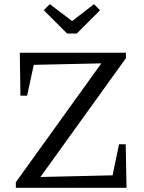

<svg xmlns="http://www.w3.org/2000/svg" viewBox="-20 -901 690 921"><path d="M56 0V-27L466 -597L142 -590L110 -442H78L75 -648H584V-622L174 -52L520 -60L551 -209H583L587 0ZM302 -740 190 -852 219 -881 326 -800 431 -881 460 -852 348 -740Z"/></svg>

Font: Piazzolla
Style: Regular
Weight: 400
Designer: Juan Pablo del Peral
Foundry: Huerta Tipografica
Version: Version 1.330